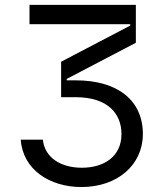

<svg xmlns="http://www.w3.org/2000/svg" viewBox="-20 -747 676 777"><path d="M63.9 -181.8C72.4 -61.1 180.4 9.9 309.7 9.9C456 9.9 558.2 -80.3 558.2 -204.5C558.2 -340.2 457.4 -421.9 285.5 -421.9H250V-427.6L529.8 -573.9V-727.3H99.4V-649.1H507.1V-643.5L227.3 -497.2V-353.7H285.5C420.5 -353.7 471.6 -283.4 471.6 -204.5C471.6 -114.3 402 -68.2 311.1 -68.2C227.3 -68.2 161.2 -108 153.4 -181.8Z"/></svg>

Font: Riot Sans 2.0
Style: Regular
Weight: 400
Designer: Rasmus Andersson
Foundry: rsms
Version: Version 3.006;hotconv 1.0.109;makeotfexe 2.5.65596